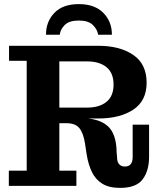

<svg xmlns="http://www.w3.org/2000/svg" viewBox="-20 -905 786 935"><path d="M23 0V-74H110V-609H24V-682H269V-74H352V0ZM565 10Q511 10 478 -10.5Q445 -31 427.5 -67.5Q410 -104 402 -153L394 -206Q386 -257 366.5 -281Q347 -305 304 -305H269V-330H371Q460 -330 503.5 -292Q547 -254 548 -163L550 -140Q550 -117 560 -105.5Q570 -94 588 -94Q607 -94 616.5 -105.5Q626 -117 626 -140V-298H706V-142Q706 -73 674.5 -31.5Q643 10 565 10ZM269 -305V-381H404Q464 -381 498.5 -409Q533 -437 533 -493Q533 -550 498.5 -578Q464 -606 404 -606H269V-682H459Q564 -682 629 -637.5Q694 -593 694 -502Q694 -414 629 -371Q564 -328 459 -328H368L344 -305ZM204 -736Q204 -800 245 -842.5Q286 -885 364 -885Q441 -885 483 -842.5Q525 -800 525 -736H458Q454 -762 432 -783.5Q410 -805 364 -805Q317 -805 295.5 -783.5Q274 -762 271 -736Z"/></svg>

Font: Montagu Slab 144pt SemiBold
Style: Regular
Weight: 600
Version: Version 1.000